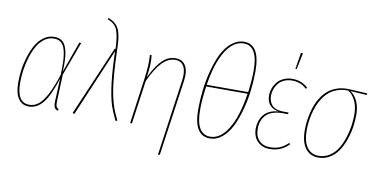

<svg xmlns="http://www.w3.org/2000/svg" viewBox="-84 -977 2768 1413"><g transform="rotate(10 1300.0 -270.5)"><path d="M255.9 -528.3Q296.4 -528.3 320.3 -506.6Q344.2 -484.9 355 -431.2Q365.7 -377.4 360.8 -286.6L443.4 -518.1H458L364.7 -265.1L356.9 -64.9Q356 -37.6 361.1 -26.6Q366.2 -15.6 378.9 -9.8L372.6 2.9Q361.8 -2 356 -6.8Q350.1 -11.7 345.9 -25.4Q341.8 -39.1 342.8 -61.5L350.6 -233.9Q309.6 -102.5 264.2 -46.6Q218.8 9.3 159.2 9.3Q106.9 9.3 79.3 -32Q51.8 -73.2 51.8 -153.3Q51.8 -199.7 58.6 -249Q65.4 -298.3 81.5 -348.9Q97.7 -399.4 120.6 -439Q143.6 -478.5 178.7 -503.4Q213.9 -528.3 255.9 -528.3ZM65.9 -153.3Q65.9 -3.9 159.7 -3.9Q196.3 -3.9 226.8 -27.1Q257.3 -50.3 288.6 -108.4Q319.8 -166.5 350.1 -262.7Q354.5 -359.9 345.7 -415.3Q336.9 -470.7 315.4 -493.2Q293.9 -515.6 255.4 -515.6Q216.8 -515.6 184.3 -491.7Q151.9 -467.8 130.6 -429.7Q109.4 -391.6 94.2 -343Q79.1 -294.4 72.5 -246.3Q65.9 -198.2 65.9 -153.3Z M623 -734.4Q648.9 -725.6 666.7 -712.2Q684.6 -698.7 696 -681.4Q707.5 -664.1 714.1 -637.7Q720.7 -611.3 723.4 -582.8Q726.1 -554.2 727.1 -512.2Q729.5 -415.5 735.8 -339.1Q742.2 -262.7 749.8 -215.3Q757.3 -168 769.3 -127Q781.2 -85.9 790.5 -64Q799.8 -42 814 -12.7Q817.4 -5.4 819.3 -2L806.2 2.9Q773.9 -64 761.7 -102.1Q720.7 -231.4 713.9 -502L499 4.4L484.9 0.5L708 -519.5L714.4 -518.6Q710.9 -614.7 692.9 -659.7Q674.8 -704.6 620.1 -723.6Z M1156.7 193.4 1237.3 -376Q1246.6 -442.9 1227.1 -479.5Q1207.5 -516.1 1161.6 -516.1Q1109.4 -516.1 1063.7 -468.8Q1018.1 -421.4 974.1 -324.7L928.2 0H914.6L961.4 -335Q978 -455.6 970.7 -519L983.9 -520Q987.8 -483.4 986.6 -450.2Q985.4 -417 977.5 -354Q1020 -443.8 1064 -486.1Q1107.9 -528.3 1162.1 -528.3Q1214.8 -528.3 1238 -487.8Q1261.2 -447.3 1251.5 -377L1170.4 191.4Z M1638.7 -735.4Q1756.8 -735.4 1756.8 -536.6Q1756.8 -463.9 1747.8 -389.6Q1738.8 -315.4 1719.2 -243.4Q1699.7 -171.4 1671.6 -115.5Q1643.6 -59.6 1602.1 -25.1Q1560.5 9.3 1511.2 9.3Q1390.6 9.3 1390.6 -186.5Q1390.6 -257.8 1399.2 -331.3Q1407.7 -404.8 1427 -478.3Q1446.3 -551.8 1474.1 -608.2Q1502 -664.6 1544.7 -700Q1587.4 -735.4 1638.7 -735.4ZM1637.7 -722.7Q1562 -722.7 1504.9 -634.3Q1447.8 -545.9 1420.9 -375.5H1731Q1743.2 -469.7 1743.2 -537.1Q1743.2 -722.7 1637.7 -722.7ZM1728.5 -362.8H1419.4Q1404.8 -268.1 1404.8 -185.5Q1404.8 -3.9 1511.7 -3.9Q1587.4 -3.9 1644.8 -96.7Q1702.1 -189.5 1728.5 -362.8Z M2063 -727.1 2078.1 -726.6 2053.2 -604.5H2043ZM1959 9.3Q1901.9 9.3 1866.9 -26.1Q1832 -61.5 1832 -122.1Q1832 -150.4 1840.1 -175.8Q1848.1 -201.2 1864.7 -222.9Q1881.3 -244.6 1910.2 -258.3Q1939 -272 1977.1 -273.9Q1933.6 -279.8 1909.9 -306.6Q1886.2 -333.5 1886.2 -378.9Q1886.2 -406.2 1896 -432.4Q1905.8 -458.5 1923.8 -480.2Q1941.9 -502 1971.2 -515.1Q2000.5 -528.3 2036.6 -528.3Q2104.5 -528.3 2152.8 -482.4L2144 -473.1Q2100.1 -515.6 2036.1 -515.6Q2002.9 -515.6 1976.3 -503.7Q1949.7 -491.7 1933.6 -471.9Q1917.5 -452.1 1908.9 -428.2Q1900.4 -404.3 1900.4 -379.4Q1900.4 -334 1927.2 -306.6Q1954.1 -279.3 2008.8 -279.3H2050.3L2046.4 -266.6H2005.4Q1968.8 -266.6 1940.2 -257.8Q1911.6 -249 1894.3 -234.9Q1877 -220.7 1866 -201.2Q1855 -181.6 1850.8 -162.4Q1846.7 -143.1 1846.7 -121.6Q1846.7 -66.9 1876.7 -35.4Q1906.7 -3.9 1959 -3.9Q2002.4 -3.9 2033.9 -18.1Q2065.4 -32.2 2093.8 -60.1L2101.1 -50.3Q2043 9.3 1959 9.3Z M2322.8 9.3Q2258.3 9.3 2223.9 -38.6Q2189.5 -86.4 2189.5 -172.4Q2189.5 -201.2 2192.6 -231.4Q2195.8 -261.7 2203.9 -297.1Q2211.9 -332.5 2224.1 -364.3Q2236.3 -396 2256.6 -426Q2276.9 -456.1 2302.7 -477.8Q2328.6 -499.5 2365 -512.7Q2401.4 -525.9 2444.8 -525.9Q2467.8 -525.9 2595.7 -518.1L2593.8 -506.3L2470.7 -513.7Q2504.9 -491.2 2524.2 -448.7Q2543.5 -406.2 2543.5 -347.7Q2543.5 -302.7 2536.4 -255.9Q2529.3 -209 2512.2 -160.9Q2495.1 -112.8 2470.5 -75.4Q2445.8 -38.1 2407.5 -14.4Q2369.1 9.3 2322.8 9.3ZM2322.8 -3.9Q2366.7 -3.9 2402.8 -27.1Q2439 -50.3 2461.7 -86.4Q2484.4 -122.6 2500 -169.4Q2515.6 -216.3 2522.2 -260.7Q2528.8 -305.2 2528.8 -347.7Q2528.8 -407.2 2508.8 -449.7Q2488.8 -492.2 2453.6 -514.6H2446.8Q2405.8 -514.6 2370.8 -502Q2335.9 -489.3 2311.5 -468Q2287.1 -446.8 2267.8 -417.5Q2248.5 -388.2 2236.8 -357.4Q2225.1 -326.7 2217.3 -292.5Q2209.5 -258.3 2206.5 -229.2Q2203.6 -200.2 2203.6 -172.4Q2203.6 -91.3 2234.4 -47.6Q2265.1 -3.9 2322.8 -3.9Z"/></g></svg>

Font: Fira Sans Compressed Hair
Style: Italic
Weight: 100
Width: 3
Italic angle: -8°
Designer: Carrois Corporate & Edenspiekermann AG
Foundry: Carrois Corporate GbR & Edenspiekermann AG
Version: Version 4.203;PS 004.203;hotconv 1.0.88;makeotf.lib2.5.64775